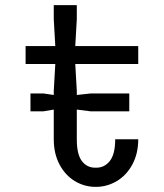

<svg xmlns="http://www.w3.org/2000/svg" viewBox="-20 -720 640 750"><path d="M99 -355H149L190 -349V-365L196 -470H80V-540H196L190 -645V-700H280V-645L274 -540H520V-470H274L280 -365V-349L335 -355H485V-285H335L280 -292V-176Q280 -116 300.5 -90Q321 -64 354 -65Q387 -64 408.5 -90.5Q430 -117 430 -176H520Q520 -120 497 -77.5Q474 -35 436 -12.5Q398 10 354 10Q310 10 272.5 -12.5Q235 -35 212.5 -77.5Q190 -120 190 -176V-292L149 -285H99Z"/></svg>

Font: Sligoil Micro
Style: Regular
Weight: 400
Designer: Ariel Martín Pérez
Foundry: Igor Stepanchenko
Version: Version 1.001